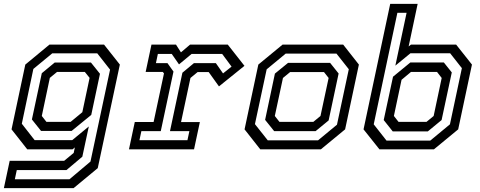

<svg xmlns="http://www.w3.org/2000/svg" viewBox="-40 -770 2473 990"><path d="M-20 200 10 59H291L340 18.5L346 -10L334 0H100.5L19.5 -103L90.5 -437L215 -540H496.5L578 -437L464 97L339.5 200ZM36.5 154.5H318L426.5 63L527.5 -411L461.5 -495H229.5L132 -414.5L72.5 -132L138.5 -47.5H332.5L418 -118L384.5 38L302.5 107H46.5ZM171.5 -95 124.5 -154 175.5 -392.5 242 -447.5H429L475.5 -389.5L430.5 -177.5L329.5 -95ZM199.5 -141.5H324L384.5 -191.5L422 -368.5L397.5 -399H254L217 -368.5L175.5 -172Z M625 0 655 -141H752L805.5 -391.5L799.5 -399H711L741 -540H867.5L893 -500L940 -540H1134.5L1220.5 -430.5L1089 -324.5L1036 -398.5H979L942 -368L893.5 -140.5H990.5L960.5 0ZM679 -47H926.5L936.5 -94H836.5L900.5 -395L960 -444.5H1073L1110 -391.5L1154 -426.5L1105.5 -492H948L883 -438L845.5 -492H774L764 -444.5H823.5L854.5 -401L789 -94H689Z M1302 0 1221 -103 1292 -437 1417 -540H1729.5L1810.5 -437L1739.5 -103L1614.5 0ZM1340.5 -46.5H1600L1697.5 -127L1758.5 -413L1695 -493.5H1433L1335 -412.5L1274.5 -130ZM1373.5 -94 1327 -152 1377.5 -390.5 1445.5 -446H1662L1706 -391L1654.5 -149L1587.5 -94ZM1401 -141.5H1575.5L1612.5 -172L1654.5 -368L1630.5 -398.5H1456L1419 -368L1377 -172Z M1916.5 0 1834.5 -103 1972 -750H2113.5L2067 -530.5L2079 -540H2312L2393.5 -437L2322.5 -103L2197.5 0ZM1985 -92.5 1938.5 -151 1986.5 -374.5 2076 -448H2248.5L2289.5 -396.5L2237 -151L2166 -92.5ZM2015 -141.5H2159L2196 -172L2237.5 -368L2213.5 -399H2079L2030.5 -358.5L1991 -172ZM1953 -45H2178.5L2280 -129L2341.5 -418.5L2281 -495.5H2076.5L1998.5 -431.5L2056.5 -704H2009L1887 -129Z"/></svg>

Font: Tourney Medium
Style: Italic
Weight: 500
Italic angle: -12°
Version: Version 1.015